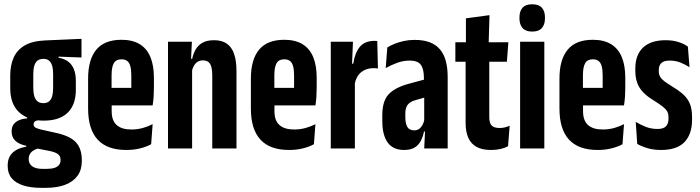

<svg xmlns="http://www.w3.org/2000/svg" viewBox="-20 -696 3282 900"><path d="M184.5 -130.5Q113 -130.5 70.5 -169Q28 -207.5 28 -283V-342.5Q28 -389.5 43.8 -425.5Q59.5 -461.5 95.5 -482.8Q131.5 -504 192 -506.5L362 -514V-426.5L254.5 -430.5V-425.5Q282.5 -420.5 300.2 -406.8Q318 -393 326.8 -370.5Q335.5 -348 335.5 -316V-274.5Q335.5 -205.5 297.5 -168Q259.5 -130.5 184.5 -130.5ZM179.5 95.5H199Q221.5 95.5 235.8 90.8Q250 86 257 76.8Q264 67.5 264 54.5V53.5Q264 35.5 251.2 26.2Q238.5 17 214 12L143 -2H165Q149 2 137.8 8.8Q126.5 15.5 120.5 25.5Q114.5 35.5 114.5 49V49.5Q114.5 64 121.8 74.2Q129 84.5 143.2 90Q157.5 95.5 179.5 95.5ZM173 184.5Q124 184.5 88.8 173.2Q53.5 162 34.8 139.5Q16 117 16 82V80Q16 52 27.5 34Q39 16 58.5 5.8Q78 -4.5 103 -8V-12.5Q70 -19.5 52.2 -35.8Q34.5 -52 34.5 -79.5V-80.5Q34.5 -99.5 43.2 -112.2Q52 -125 68.5 -132.2Q85 -139.5 107.5 -141V-155.5L180 -132.5H167Q153.5 -132.5 145.5 -127.8Q137.5 -123 137.5 -114V-113.5Q137.5 -103 146.5 -97.8Q155.5 -92.5 174 -88.5L245 -72.5Q308.5 -58.5 336 -28.8Q363.5 1 363.5 55V59.5Q363.5 100 343.5 127.8Q323.5 155.5 285.8 170Q248 184.5 195 184.5ZM183.5 -212.5Q200 -212.5 210 -220.8Q220 -229 224.5 -245.2Q229 -261.5 229 -285V-348.5Q229 -371.5 224.5 -387.5Q220 -403.5 210 -411.8Q200 -420 184 -420H183Q166.5 -420 156 -412Q145.5 -404 140.8 -388Q136 -372 136 -348V-285Q136 -261.5 140.8 -245.2Q145.5 -229 156 -220.8Q166.5 -212.5 183.5 -212.5Z M572 7Q482.5 7 437.8 -41.5Q393 -90 393 -187.5V-327.5Q393 -417 431.5 -463.2Q470 -509.5 549.5 -509.5Q601 -509.5 634.8 -489Q668.5 -468.5 685 -428.8Q701.5 -389 701.5 -331.5V-287Q701.5 -265.5 700.2 -244.5Q699 -223.5 695.5 -202H595.5Q595.5 -247 595.5 -281Q595.5 -315 595.5 -342.5Q595.5 -368.5 591 -385.2Q586.5 -402 576.5 -410Q566.5 -418 549.5 -418Q524 -418 513.5 -399.8Q503 -381.5 503 -342.5V-251L503.5 -232.5V-175.5Q503.5 -153 509.2 -136.8Q515 -120.5 526.8 -110Q538.5 -99.5 555.8 -94.2Q573 -89 596 -89Q624 -89 649.2 -96Q674.5 -103 695.5 -114L688.5 -20Q667 -8 637 -0.5Q607 7 572 7ZM463.5 -202V-284H670.5V-202Z M975 0V-344.5Q975 -367 970.8 -382.2Q966.5 -397.5 957 -405.2Q947.5 -413 930.5 -413Q916.5 -413 906 -406.2Q895.5 -399.5 888.8 -387.5Q882 -375.5 879 -360L856 -420.5H881Q886 -445 897.5 -464.8Q909 -484.5 929.8 -496Q950.5 -507.5 983.5 -507.5Q1020.5 -507.5 1043.5 -491.2Q1066.5 -475 1077.5 -442.8Q1088.5 -410.5 1088.5 -362.5V0ZM767.5 0V-500.5H879.5L875 -406.5L880.5 -404.5V0Z M1335 7Q1245.5 7 1200.8 -41.5Q1156 -90 1156 -187.5V-327.5Q1156 -417 1194.5 -463.2Q1233 -509.5 1312.5 -509.5Q1364 -509.5 1397.8 -489Q1431.5 -468.5 1448 -428.8Q1464.5 -389 1464.5 -331.5V-287Q1464.5 -265.5 1463.2 -244.5Q1462 -223.5 1458.5 -202H1358.5Q1358.5 -247 1358.5 -281Q1358.5 -315 1358.5 -342.5Q1358.5 -368.5 1354 -385.2Q1349.5 -402 1339.5 -410Q1329.5 -418 1312.5 -418Q1287 -418 1276.5 -399.8Q1266 -381.5 1266 -342.5V-251L1266.5 -232.5V-175.5Q1266.5 -153 1272.2 -136.8Q1278 -120.5 1289.8 -110Q1301.5 -99.5 1318.8 -94.2Q1336 -89 1359 -89Q1387 -89 1412.2 -96Q1437.5 -103 1458.5 -114L1451.5 -20Q1430 -8 1400 -0.5Q1370 7 1335 7ZM1226.5 -202V-284H1433.5V-202Z M1642.5 -302 1607 -397.5H1636Q1643 -447 1666.2 -475.8Q1689.5 -504.5 1736.5 -504.5Q1739.5 -504.5 1742 -504.2Q1744.5 -504 1748.5 -503.5L1751.5 -375Q1748 -376 1742.2 -376.2Q1736.5 -376.5 1730 -376.5Q1696.5 -376.5 1673.2 -357.8Q1650 -339 1642.5 -302ZM1530.5 0V-500.5H1634.5L1629 -366.5L1643.5 -356.5V0Z M1968.5 0 1973 -94H1968.5V-301.5L1967 -331Q1967 -373 1952.5 -392.5Q1938 -412 1900.5 -412Q1870 -412 1841 -401.2Q1812 -390.5 1788 -377L1795.5 -473.5Q1810.5 -483 1830 -490.8Q1849.5 -498.5 1873.2 -503.8Q1897 -509 1923.5 -509Q1964.5 -509 1993.8 -498Q2023 -487 2041.8 -465.2Q2060.5 -443.5 2069.5 -410.8Q2078.5 -378 2078.5 -334.5V0ZM1874 7Q1822.5 7 1797.2 -28Q1772 -63 1772 -129.5V-156Q1772 -222.5 1802.2 -254.5Q1832.5 -286.5 1898.5 -304L1980 -326L1992 -245L1927 -226.5Q1902.5 -219.5 1891.2 -205.2Q1880 -191 1880 -164.5V-147Q1880 -117.5 1889.2 -101.2Q1898.5 -85 1922 -85Q1935.5 -85 1945 -92Q1954.5 -99 1960.8 -110.8Q1967 -122.5 1969.5 -137.5L1982.5 -79.5H1967.5Q1962.5 -55 1952.2 -35.2Q1942 -15.5 1923.2 -4.2Q1904.5 7 1874 7Z M2281.5 7Q2240.5 7 2214.2 -7.2Q2188 -21.5 2175.2 -50Q2162.5 -78.5 2162.5 -120V-481.5H2273.5V-146.5Q2273.5 -119 2284.8 -107.5Q2296 -96 2321.5 -96Q2335 -96 2346.8 -99Q2358.5 -102 2369 -106.5L2361.5 -10.5Q2347 -2.5 2326.8 2.2Q2306.5 7 2281.5 7ZM2114.5 -406.5V-498H2363L2356 -406.5ZM2164 -489.5V-610L2274.5 -625L2270.5 -489.5Z M2418 0V-500.5H2531.5V0ZM2474.5 -548Q2444 -548 2429.5 -564.5Q2415 -581 2415 -609.5V-615Q2415 -643.5 2429.5 -659.8Q2444 -676 2474.5 -676Q2505.5 -676 2520 -659.8Q2534.5 -643.5 2534.5 -615V-609.5Q2534.5 -581 2520 -564.5Q2505.5 -548 2474.5 -548Z M2781.5 7Q2692 7 2647.2 -41.5Q2602.5 -90 2602.5 -187.5V-327.5Q2602.5 -417 2641 -463.2Q2679.5 -509.5 2759 -509.5Q2810.5 -509.5 2844.2 -489Q2878 -468.5 2894.5 -428.8Q2911 -389 2911 -331.5V-287Q2911 -265.5 2909.8 -244.5Q2908.5 -223.5 2905 -202H2805Q2805 -247 2805 -281Q2805 -315 2805 -342.5Q2805 -368.5 2800.5 -385.2Q2796 -402 2786 -410Q2776 -418 2759 -418Q2733.5 -418 2723 -399.8Q2712.5 -381.5 2712.5 -342.5V-251L2713 -232.5V-175.5Q2713 -153 2718.8 -136.8Q2724.5 -120.5 2736.2 -110Q2748 -99.5 2765.2 -94.2Q2782.5 -89 2805.5 -89Q2833.5 -89 2858.8 -96Q2884 -103 2905 -114L2898 -20Q2876.5 -8 2846.5 -0.5Q2816.5 7 2781.5 7ZM2673 -202V-284H2880V-202Z M3079 7Q3043 7 3014.8 -1.5Q2986.5 -10 2967 -21.5L2960 -124.5Q2983 -111 3007.8 -101.2Q3032.5 -91.5 3062.5 -91.5Q3090 -91.5 3101.8 -104Q3113.5 -116.5 3113.5 -138.5V-147Q3113.5 -162 3108 -172.8Q3102.5 -183.5 3087.2 -195.8Q3072 -208 3043 -226Q3012.5 -244.5 2993.8 -264.5Q2975 -284.5 2966.5 -309Q2958 -333.5 2958 -365.5V-374.5Q2958 -438.5 2994.2 -473Q3030.5 -507.5 3100 -507.5Q3134.5 -507.5 3161 -498.8Q3187.5 -490 3204.5 -477.5L3212 -381Q3192.5 -393.5 3169.8 -402.8Q3147 -412 3119 -412Q3101 -412 3089.8 -406.8Q3078.5 -401.5 3073.2 -391.5Q3068 -381.5 3068 -367.5V-362Q3068 -346 3075.5 -334.5Q3083 -323 3098 -312.2Q3113 -301.5 3135.5 -287.5Q3166.5 -269 3186 -250.2Q3205.5 -231.5 3214.8 -207Q3224 -182.5 3224 -146.5V-134.5Q3224 -67 3188.5 -30Q3153 7 3079 7Z"/></svg>

Font: Anek Tamil Condensed SemiBold
Style: Regular
Weight: 600
Width: 3
Designer: Aadarsh Rajan (Tamil), Yesha Goshar (Latin)
Foundry: Ek Type
Version: Version 1.003